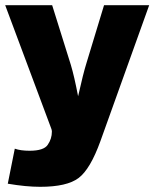

<svg xmlns="http://www.w3.org/2000/svg" viewBox="-29 -539 595 740"><path d="M546 -519 358 5Q319 113 274 147Q229 181 126 181Q71 181 1 169L28 34Q50 42 85 42Q140 42 155 19Q171 -4 171 -32Q171 -38 168 -45L-9 -519H172L244 -289Q257 -246 272 -168Q292 -257 304 -295L372 -519Z"/></svg>

Font: Almarai ExtraBold
Style: Regular
Weight: 800
Designer: Boutros International 2019
Foundry: Created by Boutros International 2019
Version: Version 1.10